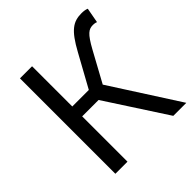

<svg xmlns="http://www.w3.org/2000/svg" viewBox="-197 -895 1043 1043"><g transform="rotate(-45 324.0 -373.5)"><path d="M394 -391 489 -565C533 -645 553 -658 586 -658C593 -658 603 -657 612 -653L628 -740C617 -745 601 -747 587 -747C522 -747 483 -721 423 -611L320 -424H193V-733H100V0H193V-348H319L545 0H645Z"/></g></svg>

Font: Noto Sans Japanese Regular
Style: Regular
Weight: 400
Designer: Ryoko NISHIZUKA (kana & ideographs); Paul D. Hunt (Latin, Greek & Cyrillic); Wenlong ZHANG (bopomofo); Sandoll Communica
Foundry: Adobe Systems Incorporated
Version: Version 1.000;PS 1;hotconv 1.0.78;makeotf.lib2.5.61930